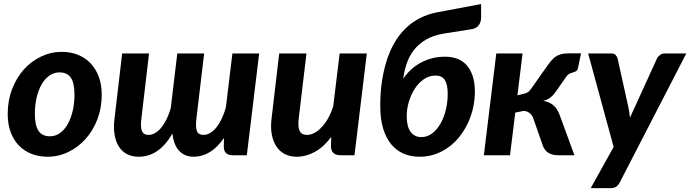

<svg xmlns="http://www.w3.org/2000/svg" viewBox="-20 -786 3494 972"><path d="M232.5 -96Q261.5 -96 284.5 -113Q307.5 -130 323.5 -158.8Q339.5 -187.5 348.2 -225.5Q357 -263.5 357 -306Q357 -366 338.5 -392.8Q320 -419.5 281 -419.5Q252.5 -419.5 229.2 -402.8Q206 -386 190 -357.5Q174 -329 165.2 -290.8Q156.5 -252.5 156.5 -210Q156.5 -151 175 -123.5Q193.5 -96 232.5 -96ZM220.5 7.5Q177.5 7.5 140.5 -6.8Q103.5 -21 76.5 -48.5Q49.5 -76 34.2 -116.5Q19 -157 19 -209Q19 -276.5 41 -334.2Q63 -392 100.5 -434Q138 -476 188 -499.8Q238 -523.5 293.5 -523.5Q336.5 -523.5 373.2 -509.2Q410 -495 437 -467.2Q464 -439.5 479.5 -399Q495 -358.5 495 -306.5Q495 -239.5 473 -182Q451 -124.5 413.2 -82.5Q375.5 -40.5 325.8 -16.5Q276 7.5 220.5 7.5Z M1013.5 -515.5 974.5 -188Q969 -141.5 977 -122.2Q985 -103 1009.5 -103Q1027.5 -103 1044 -112.8Q1060.5 -122.5 1075 -140.5Q1089.5 -158.5 1102 -184.2Q1114.5 -210 1123.5 -242L1156.5 -515.5H1292L1229.5 0H1158.5Q1137 0 1125 -10.5Q1113 -21 1113 -43.5L1114 -87.5Q1080 -39 1041.8 -15.8Q1003.5 7.5 961 7.5Q915 7.5 887 -22.5Q859 -52.5 853 -110Q817.5 -49.5 775.2 -21Q733 7.5 681.5 7.5Q649 7.5 623.5 -5.5Q598 -18.5 582 -43.5Q566 -68.5 560 -104.8Q554 -141 560 -188L598.5 -515.5H734.5L696 -188Q690 -141.5 698.8 -122.2Q707.5 -103 731.5 -103Q748.5 -103 764.8 -112.2Q781 -121.5 795.8 -139.2Q810.5 -157 823 -182Q835.5 -207 844.5 -238.5L877.5 -515.5Z M1531.5 -515.5 1492.5 -188Q1487 -141.5 1497.2 -122.2Q1507.5 -103 1534.5 -103Q1552.5 -103 1571.8 -113.2Q1591 -123.5 1608.8 -142.5Q1626.5 -161.5 1641.8 -188.5Q1657 -215.5 1667 -248.5L1699.5 -515.5H1837L1774.5 0H1704.5Q1655.5 0 1655.5 -46.5L1657 -93Q1619 -42 1574 -17.2Q1529 7.5 1481.5 7.5Q1449 7.5 1423 -5.5Q1397 -18.5 1380 -43.5Q1363 -68.5 1356 -104.8Q1349 -141 1355 -188L1393.5 -515.5Z M2227 -616Q2171.5 -607 2134.2 -584.2Q2097 -561.5 2073.8 -530.5Q2050.5 -499.5 2038.2 -462.2Q2026 -425 2021 -387Q2037.5 -411.5 2059.5 -432.2Q2081.5 -453 2108.5 -467.8Q2135.5 -482.5 2166.8 -490.8Q2198 -499 2233.5 -499Q2266.5 -499 2294.2 -488.8Q2322 -478.5 2341.8 -456.8Q2361.5 -435 2372.8 -401.5Q2384 -368 2384 -322Q2384 -280.5 2375 -240Q2366 -199.5 2348.8 -163Q2331.5 -126.5 2307 -95.2Q2282.5 -64 2251.5 -41.2Q2220.5 -18.5 2183.5 -5.5Q2146.5 7.5 2105 7.5Q2061.5 7.5 2025 -7.5Q1988.5 -22.5 1961.8 -54Q1935 -85.5 1920 -134.2Q1905 -183 1905 -251Q1905 -279.5 1907 -313Q1909 -346.5 1914.8 -382.2Q1920.5 -418 1930.2 -454.8Q1940 -491.5 1955.2 -526.5Q1970.5 -561.5 1992.2 -593.5Q2014 -625.5 2043.2 -651.5Q2072.5 -677.5 2110 -696.2Q2147.5 -715 2195 -724L2415.5 -765.5V-696.5Q2415.5 -675.5 2404.8 -659.8Q2394 -644 2372 -639ZM2039 -198Q2039 -145.5 2058.5 -118.8Q2078 -92 2113 -92Q2143 -92 2167.5 -110.5Q2192 -129 2209.8 -159.8Q2227.5 -190.5 2237 -230Q2246.5 -269.5 2246.5 -311Q2246.5 -358 2232.2 -380.8Q2218 -403.5 2185 -403.5Q2152.5 -403.5 2125.8 -385Q2099 -366.5 2079.8 -336.8Q2060.5 -307 2049.8 -270.5Q2039 -234 2039 -198Z M2719.5 -408.5Q2741 -438.5 2755.2 -459Q2769.5 -479.5 2784 -492.2Q2798.5 -505 2816.8 -510.5Q2835 -516 2864 -516H2921.5L2907 -446Q2904 -431 2897.8 -426.8Q2891.5 -422.5 2883.2 -420.2Q2875 -418 2865.2 -414Q2855.5 -410 2845.5 -396L2797 -326.5Q2789.5 -315.5 2782.2 -307.2Q2775 -299 2767 -292.8Q2759 -286.5 2750 -282.2Q2741 -278 2730 -275.5Q2763 -269.5 2782.5 -252.2Q2802 -235 2814 -202L2888 0H2809.5Q2792 0 2779.2 -3Q2766.5 -6 2757.2 -11.5Q2748 -17 2741.2 -25.5Q2734.5 -34 2729.5 -44.5L2681 -183.5Q2675.5 -202 2661.5 -213.2Q2647.5 -224.5 2630 -224.5L2588.5 -216L2562 0H2429.5L2492.5 -515.5H2625.5L2599.5 -303.5L2622.5 -309Q2632 -311 2638.5 -313Q2645 -315 2650.2 -318Q2655.5 -321 2659.8 -325.5Q2664 -330 2669.5 -337.5Z M3117 138.5Q3102.5 166.5 3073.5 166.5H2970.5L3086.5 -42L2957.5 -515.5H3073.5Q3088.5 -515.5 3096 -508Q3103.5 -500.5 3106.5 -490.5L3161 -244Q3164 -230.5 3166 -217Q3168 -203.5 3169.5 -190Q3175 -203.5 3181.2 -217.2Q3187.5 -231 3194 -244.5L3306.5 -491Q3312 -501.5 3322.5 -508.5Q3333 -515.5 3344 -515.5H3454.5Z"/></svg>

Font: Lato Heavy
Style: Italic
Weight: 800
Italic angle: -7°
Designer: Lukasz Dziedzic
Foundry: tyPoland Lukasz Dziedzic
Version: Version 2.007; 2014-02-27